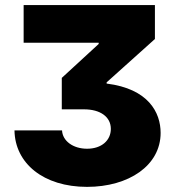

<svg xmlns="http://www.w3.org/2000/svg" viewBox="-20 -727 694 757"><path d="M224.6 -212.9H37.1C39.1 -83 151.4 9.8 323.2 9.8C487.3 9.8 613.3 -74.2 613.3 -203.1C613.3 -283.2 565.4 -377 400.4 -397.5V-402.3L590.8 -573.2V-707H73.2V-558.6H369.1V-553.7L223.6 -419.9V-295.9H311.5C375 -295.9 417 -266.6 417 -218.8C417 -173.8 380.9 -140.6 323.2 -140.6C268.6 -140.6 226.6 -170.9 224.6 -212.9Z"/></svg>

Font: Pretendard Black
Style: Regular
Weight: 900
Designer: Base glyphs from Inter by Rasmus Andersson; Hangeul glyphs from Noto Sans CJK(Source Han Sans) by Jang Soo-young and Kan
Foundry: Kil Hyung-jin
Version: Version 1.309;Glyphs 3.2 (3225)